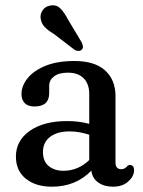

<svg xmlns="http://www.w3.org/2000/svg" viewBox="-20 -693 540 724"><path d="M40 -102.5Q40 -162.5 92.2 -199.5Q144.5 -236.5 234 -236.5Q277.5 -236.5 316.5 -226V-338Q316.5 -377 295.2 -398Q274 -419 236.5 -419Q202 -419 183.8 -405Q165.5 -391 165.5 -370V-342Q165.5 -291.5 110 -291.5Q85.5 -291.5 73.2 -304.2Q61 -317 61 -338Q61 -369.5 84.2 -398.2Q107.5 -427 152 -445Q196.5 -463 260.5 -463Q337 -463 376.2 -427.5Q415.5 -392 415.5 -330.5V-80.5Q415.5 -55 437.5 -55Q449 -55 457 -63.5Q459.5 -66.5 462.5 -68.8Q465.5 -71 469.5 -71Q485.5 -71 485.5 -51Q485.5 -28.5 463.8 -8.8Q442 11 406 11Q372.5 11 350.2 -5Q328 -21 324.5 -49.5Q265.5 11 176 11Q114.5 11 77.2 -19.2Q40 -49.5 40 -102.5ZM142 -120Q142 -84.5 163.8 -66.8Q185.5 -49 219 -49Q274.5 -49 316.5 -89.5V-185Q299.5 -190.5 281 -194Q262.5 -197.5 242 -197.5Q196 -197.5 169 -177Q142 -156.5 142 -120ZM237.5 -617.5 287.5 -534Q291 -526.5 292.5 -519.2Q294 -512 288.5 -506Q283.5 -501 275.8 -501Q268 -501 261.5 -505L182.5 -565.5Q160.5 -578.5 148.5 -591.2Q136.5 -604 133.5 -621.5Q130.5 -638.5 140.2 -653.5Q150 -668.5 169 -672Q192.5 -676.5 207.8 -661Q223 -645.5 237.5 -617.5Z"/></svg>

Font: Fraunces 72pt SuperSoft
Style: Regular
Weight: 400
Version: Version 1.000;[b76b70a41]